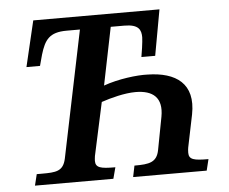

<svg xmlns="http://www.w3.org/2000/svg" viewBox="-51 -773 991 832"><g transform="rotate(-5 444.5 -357.0)"><path d="M68 0H409L422 -49H419C359 -49 336 -54 336 -84C336 -89 337 -98 338 -105L388 -336C429 -350 490 -366 537 -366C613 -366 655 -332 640 -250L613 -108C603 -54 569 -49 507 -49H505L495 0H815L827 -49H826C764 -49 742 -54 742 -84C742 -93 743 -103 744 -107L773 -248C799 -381 719 -435 596 -437C550 -439 468 -429 404 -406L455 -657H514C577 -657 587 -632 587 -600C587 -583 578 -523 576 -515H636L672 -714H123L76 -515H135L148 -563C167 -626 188 -657 263 -657H321L207 -105C195 -51 164 -49 102 -49H80Z"/></g></svg>

Font: Noto Serif Semi
Style: Italic
Weight: 600
Italic angle: -12°
Designer: Monotype Design Team
Foundry: Monotype Imaging Inc.
Version: Version 1.901